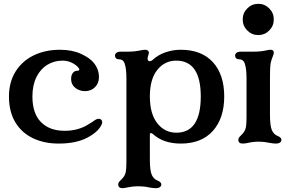

<svg xmlns="http://www.w3.org/2000/svg" viewBox="-20 -743 1526 1007"><path d="M27 -237Q27 -312 61.5 -367.5Q96 -423 156.5 -452.5Q217 -482 295 -482Q358 -482 405 -460.5Q452 -439 473 -412Q499 -379 499 -338Q499 -306 478 -285.5Q457 -265 426 -265Q396 -265 374.5 -282.5Q353 -300 353 -328Q353 -349 362 -360.5Q371 -372 386 -372Q396 -372 396 -378Q396 -384 387 -393Q374 -406 353.5 -415.5Q333 -425 308 -425Q264 -425 228 -403Q192 -381 171 -338.5Q150 -296 150 -237Q150 -148 195 -102.5Q240 -57 319 -57Q391 -57 444 -91L465 -104Q477 -113 484 -116.5Q491 -120 499 -120Q506 -120 511 -115Q516 -110 516 -103Q516 -96 513 -90Q496 -51 436 -20Q378 10 287 10Q212 10 153 -18Q94 -46 60.5 -101.5Q27 -157 27 -237Z M600 224Q600 218 604 212Q608 206 614 201Q624 191 629 184Q638 171 640.5 153.5Q643 136 643 104V-332Q643 -385 633 -412Q629 -422 622 -427Q615 -432 603 -432Q594 -432 588.5 -437.5Q583 -443 583 -452Q583 -460 590.5 -466Q598 -472 613 -472H651Q685 -472 718 -479Q732 -482 742 -482Q751 -482 756 -477.5Q761 -473 761 -466Q761 -463 759 -457Q754 -442 754 -436Q754 -422 765 -422Q773 -422 781 -429L782 -430Q809 -455 847.5 -468.5Q886 -482 928 -482Q1037 -482 1096.5 -417Q1156 -352 1156 -237Q1156 -123 1096.5 -56.5Q1037 10 928 10Q837 10 782 -40Q776 -45 771 -45Q766 -45 766 -37V94Q766 151 776 174Q786 196 806 204Q826 212 826 224Q826 233 818.5 238.5Q811 244 796 244Q784 244 762 240Q736 234 708 234Q681 234 666 237Q651 240 648 240Q630 244 623 244Q600 244 600 224ZM905 -47Q1033 -47 1033 -237Q1033 -425 904 -425Q844 -425 805 -376.5Q766 -328 766 -237Q766 -146 805 -96.5Q844 -47 905 -47Z M1230 -10Q1230 -16 1234 -22Q1238 -28 1244 -33Q1254 -43 1259 -50Q1268 -63 1270.5 -80.5Q1273 -98 1273 -130V-332Q1273 -385 1263 -412Q1259 -422 1252 -427Q1245 -432 1233 -432Q1224 -432 1218.5 -437.5Q1213 -443 1213 -452Q1213 -460 1220.5 -466Q1228 -472 1243 -472H1308Q1348 -472 1378 -479Q1389 -482 1399 -482Q1416 -482 1416 -467Q1416 -458 1405 -432Q1399 -416 1397.5 -395Q1396 -374 1396 -332V-140Q1396 -83 1406 -60Q1416 -38 1436 -30Q1456 -22 1456 -10Q1456 -1 1448.5 4.5Q1441 10 1426 10Q1414 10 1392 6Q1366 0 1339 0Q1306 0 1278 7Q1273 8 1266 9Q1259 10 1253 10Q1230 10 1230 -10ZM1335 -723Q1368 -723 1392 -699Q1416 -675 1416 -641Q1416 -607 1392 -583Q1368 -559 1335 -559Q1301 -559 1277 -583Q1253 -607 1253 -641Q1253 -675 1277 -699Q1301 -723 1335 -723Z"/></svg>

Font: Raigarh Medium
Style: Regular
Weight: 500
Designer: jaikishan Patel
Foundry: MagicType
Version: Version 1.000